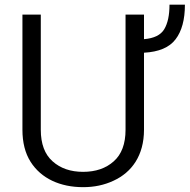

<svg xmlns="http://www.w3.org/2000/svg" viewBox="-20 -772 792 802"><path d="M504.4 -230C504.4 -170.9 487.8 -127 455.1 -98.1C422.4 -68.8 379.4 -54.2 327.1 -54.2C274.9 -54.2 232.4 -68.8 199.7 -98.1C167 -127 150.4 -170.9 150.4 -230V-710.9H73.7V-230C73.7 -176.8 85 -132.3 107.4 -96.7C151.9 -25.9 231.9 9.8 327.1 9.8C373.5 9.8 415.5 1 454.1 -17.1C530.8 -52.2 581.5 -123 581.5 -230V-551.8C643.6 -555.2 687.5 -573.7 713.4 -607.9C739.3 -641.6 752.4 -689.9 752.4 -752.4H688C688 -708.5 680.7 -674.3 666 -649.9C651.4 -625.5 623 -611.8 581.5 -608.4V-710.9H504.4Z"/></svg>

Font: Vazirmatn Light
Style: Regular
Weight: 300
Designer: Saber Rastikerdar
Foundry: Saber Rastikerdar
Version: Version 33.003